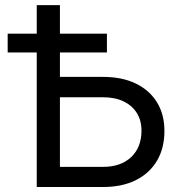

<svg xmlns="http://www.w3.org/2000/svg" viewBox="-20 -748 728 768"><path d="M194.8 -440.4H392.6Q467.8 -440.4 522.7 -414.1Q577.6 -387.7 607.7 -339.1Q637.7 -290.5 637.7 -224.1Q637.7 -155.3 607.9 -105Q578.1 -54.7 523.2 -27.3Q468.3 0 392.6 0H127V-727.5H219.7V-80.6H392.6Q463.4 -80.6 504.6 -119.6Q545.9 -158.7 545.9 -225.1Q545.9 -266.6 527.1 -296.4Q508.3 -326.2 474.1 -342.5Q439.9 -358.9 392.6 -358.9H194.8ZM10.7 -538.1V-613.3H407.7V-538.1Z"/></svg>

Font: Inter Variable LoSnoCo
Style: Regular
Weight: 400
Designer: Rasmus Andersson
Foundry: rsms
Version: Version 4.000;git-a52131595; featfreeze: case,dlig,ss01,ss02